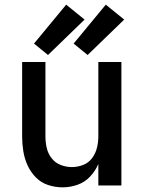

<svg xmlns="http://www.w3.org/2000/svg" viewBox="-20 -796 616 824"><path d="M249 8Q281 8 312.5 -3Q344 -14 366.5 -38Q389 -62 402 -92V0H501V-530H402V-210Q402 -186 396 -161.5Q390 -137 375 -117Q360 -97 336.5 -88Q313 -79 288 -79Q264 -79 240.5 -88Q217 -97 201.5 -117Q186 -137 180.5 -161.5Q175 -186 175 -210V-530H75V-210Q75 -179 80 -147.5Q85 -116 98 -87Q111 -58 133.5 -35Q156 -12 186.5 -2Q217 8 249 8ZM356 -560 513 -712 434 -776 296 -609ZM186 -560 343 -712 264 -776 126 -609Z"/></svg>

Font: Iosevka Sparkle Medium
Style: Regular
Weight: 500
Designer: Belleve Invis
Foundry: Belleve Invis
Version: Version 4.5.0; ttfautohint (v1.8.3)